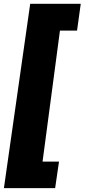

<svg xmlns="http://www.w3.org/2000/svg" viewBox="-71 -846 437 992"><path d="M346.2 -826.2 327.1 -688H238.8L148.9 -11.2H233.9L213.9 126H-50.8L85 -826.2Z"/></svg>

Font: Fira Sans Compressed Heavy
Style: Italic
Weight: 900
Width: 3
Italic angle: -8°
Designer: Carrois Corporate & Edenspiekermann AG
Foundry: Carrois Corporate GbR & Edenspiekermann AG
Version: Version 4.203;PS 004.203;hotconv 1.0.88;makeotf.lib2.5.64775